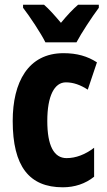

<svg xmlns="http://www.w3.org/2000/svg" viewBox="-20 -786 455 816"><path d="M173 -606H305C326 -646 371 -714 400 -753V-766H312C289 -746 267 -723 239 -689C212 -721 188 -748 167 -766H78V-753C106 -717 155 -643 173 -606ZM247 10C297 10 343 -5 380 -35V-158C342 -129 302 -114 263 -114C209 -114 181 -167 181 -272C181 -378 211 -436 260 -436C292 -436 322 -425 353 -405L392 -521C352 -547 307 -560 250 -560C99 -560 34 -436 34 -272C34 -79 104 10 247 10Z"/></svg>

Font: Noto Sans Thai Looped ExtraCondensed ExtraBold
Style: Regular
Weight: 800
Width: 2
Designer: Sasikarn Vongin, Ben Mitchell
Foundry: The Fontpad Ltd
Version: Version 1.001